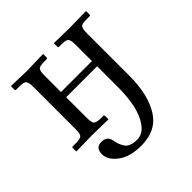

<svg xmlns="http://www.w3.org/2000/svg" viewBox="-168 -566 897 897"><g transform="rotate(-45 280.5 -117.0)"><path d="M382.8 -74.2V-211.9H178.2V-75.2Q178.2 -45.4 185.5 -37.1Q192.9 -28.8 219.2 -27.8H238.8Q244.6 -27.8 245.1 -22V-1L244.1 1L136.2 -1L33.2 1L32.2 -1V-22.9Q32.2 -27.8 37.1 -27.8H63Q89.8 -28.8 96.9 -37.4Q104 -45.9 104 -75.2V-355Q104 -383.8 96.4 -392.8Q88.9 -401.9 63 -401.9H37.1Q32.2 -401.9 32.2 -407.2V-429.2L33.2 -431.2L136.2 -428.2L244.1 -431.2L245.1 -429.2V-408.2Q245.1 -402.3 238.8 -401.9H219.2Q193.4 -401.9 185.8 -393.3Q178.2 -384.8 178.2 -355V-246.1H382.8V-354Q382.8 -383.8 375.5 -392.8Q368.2 -401.9 341.8 -401.9H320.8Q315.9 -401.9 315.9 -407.2V-429.2L316.9 -431.2L415 -429.2L527.8 -431.2L528.8 -429.2V-407.2Q528.8 -402.3 522.9 -401.9H498Q472.2 -401.9 465.1 -393.3Q458 -384.8 458 -354V-74.2Q458 48.8 412.6 122.8Q367.2 196.8 267.1 196.8Q192.9 196.8 150.4 164.8Q107.9 132.8 107.9 95.2Q107.9 52.2 146 51.8Q185.1 51.8 190.9 86.9Q193.8 103 197.5 113.5Q201.2 124 209 137Q216.8 149.9 232.9 156.5Q249 163.1 272 163.1Q310.1 163.1 335.9 127Q361.8 90.8 372.3 39.3Q382.8 -12.2 382.8 -74.2Z"/></g></svg>

Font: Linux Libertine
Style: Regular
Weight: 400
Designer: Philipp H. Poll
Foundry: Philipp H. Poll
Version: Version 5.3.0 ; ttfautohint (v0.9)